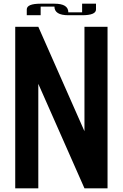

<svg xmlns="http://www.w3.org/2000/svg" viewBox="-20 -1020 665 1040"><path d="M200.2 -984.4V-937.5H125V-968.8Q125 -1000 200.2 -1000H274.9Q350.1 -1000 350.1 -953.1H424.8V-1000H500V-968.8Q500 -937.5 424.8 -937.5H350.1Q274.9 -937.5 274.9 -984.4ZM437.5 -309.1V-875H562.5V0H437.5L187.5 -565.9V0H62.5V-875H187.5Z"/></svg>

Font: Oldtimer
Style: Regular
Weight: 400
Designer: GGBotNet
Foundry: GGBotNet
Version: 1.00